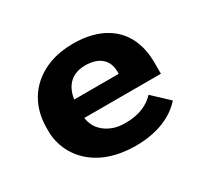

<svg xmlns="http://www.w3.org/2000/svg" viewBox="-118 -703 931 877"><g transform="rotate(-30 348.0 -264.0)"><path d="M618 -85 535 -163C502 -127 452 -104 382 -104C360 -104 340 -106 322 -112C271 -128 235 -165 228 -218H632V-278C632 -317 626 -353 614 -385C580 -476 494 -538 352 -538C306 -538 265 -531 229 -518C123 -479 56 -390 56 -265V-246C56 -211 64 -178 78 -147C121 -55 218 10 370 10C487 10 569 -29 618 -85ZM465 -326V-314H230C239 -373 272 -424 351 -424C424 -424 465 -387 465 -326Z"/></g></svg>

Font: Asimov
Style: XWid
Weight: 500
Designer: Google
Version: Version 2.000980; 2014